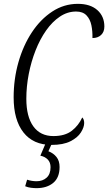

<svg xmlns="http://www.w3.org/2000/svg" viewBox="-20 -744 563 999"><path d="M248 10Q153 10 102 -55Q51 -120 51 -237Q51 -333 76 -420.5Q101 -508 146 -576Q191 -644 252 -684Q313 -724 385 -724Q450 -724 486.5 -691.5Q523 -659 523 -606Q523 -578 506 -562Q489 -546 461 -546Q462 -581 455.5 -612.5Q449 -644 430 -664Q411 -684 376 -684Q331 -684 291.5 -657.5Q252 -631 220 -585.5Q188 -540 165 -481.5Q142 -423 129.5 -358.5Q117 -294 117 -230Q117 -137 153.5 -86.5Q190 -36 258 -36Q318 -36 353.5 -63.5Q389 -91 408 -133Q418 -123 418 -104Q418 -82 401 -55Q384 -28 346.5 -9Q309 10 248 10ZM170 235Q157 235 141 233Q125 231 111 225L121 191Q146 199 170 199Q202 199 222.5 180.5Q243 162 243 126Q243 101 228.5 86Q214 71 190 66L222 -9H255L232 43Q258 53 274 73Q290 93 290 125Q290 180 257 207.5Q224 235 170 235Z"/></svg>

Font: Noto Serif ExtraCondensed Light
Style: Italic
Weight: 300
Width: 2
Italic angle: -12°
Designer: Monotype Design Team
Foundry: Monotype Imaging Inc.
Version: Version 2.014; ttfautohint (v1.8.4.7-5d5b)